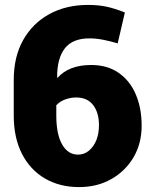

<svg xmlns="http://www.w3.org/2000/svg" viewBox="-20 -741 599 771"><path d="M297.4 10.3Q219.7 10.3 160.2 -24.4Q101.1 -59.1 68.1 -123.5Q35.2 -188 35.2 -276.9V-419.9Q35.2 -513.2 73.2 -580.6Q111.3 -647.9 178.5 -684.6Q245.6 -721.2 333 -721.2Q375.5 -721.2 408.2 -714.1Q440.9 -707 481.4 -690.9L452.6 -566.9Q424.3 -575.2 395.3 -581.1Q366.2 -586.9 338.9 -586.9Q271.5 -586.9 240.2 -546.6Q209 -506.3 209.5 -430.7L210.9 -428.2Q256.3 -480 346.2 -480Q411.1 -480 456.1 -448.7Q501.5 -417.5 525.1 -362.3Q548.8 -307.1 548.8 -235.8Q548.8 -165.5 516.6 -109.9Q483.9 -54.2 427.2 -22Q370.6 10.3 297.4 10.3ZM293 -120.1Q318.4 -120.1 337.4 -136.2Q377.4 -170.9 377.4 -239.3Q377.4 -288.6 354 -319.1Q330.6 -349.6 285.6 -349.6Q263.7 -349.6 241.7 -341.6Q219.7 -333.5 206.1 -318.4V-276.9Q206.1 -201.7 229.5 -160.9Q252.9 -120.1 293 -120.1Z"/></svg>

Font: Suwannaphum Black
Style: Regular
Weight: 900
Designer: Danh Hong
Version: Version 8.002; ttfautohint (v1.8.3)